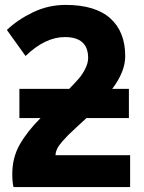

<svg xmlns="http://www.w3.org/2000/svg" viewBox="-20 -745 587 782"><path d="M490 -516Q490 -453 437 -383H505V-264H332Q318 -251 293.5 -228.5Q269 -206 258 -195Q247 -184 233 -168Q219 -152 213 -139.5Q207 -127 206 -113H510V17H35Q30 -4 30 -36Q30 -103 60.5 -156.5Q91 -210 145 -264H59V-383H262Q287 -409 301 -425Q315 -441 327 -464.5Q339 -488 339 -509Q339 -594 244 -594Q164 -594 84 -517L8 -623Q52 -665 114.5 -695Q177 -725 247 -725Q368 -725 429 -670.5Q490 -616 490 -516Z"/></svg>

Font: Repo
Style: Bold
Weight: 700
Designer: Stefan Peev
Foundry: Context Ltd
Version: Version 001.000